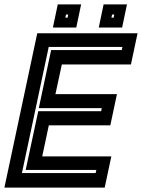

<svg xmlns="http://www.w3.org/2000/svg" viewBox="-37 -851 644 871"><path d="M-17 0 132 -700H587L557 -558.5H243.5L214.5 -424H493.5L463.5 -282.5H184.5L154.5 -141.5H468L438 0ZM62.5 -66H397L400 -80H79.5L136.5 -346.5H422L424.5 -360.5H139L195 -624H515.5L518.5 -638H184ZM411 -726 433 -831H539L517 -726ZM203 -726 225 -831H331L309 -726ZM259.5 -771H269.5L272.5 -785H262.5ZM468.5 -771H478.5L481.5 -785H471.5Z"/></svg>

Font: Tourney Thin
Style: Italic
Weight: 100
Italic angle: -12°
Designer: Tyler Finck
Foundry: Etcetera Type Co
Version: Version 1.015